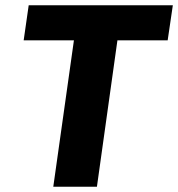

<svg xmlns="http://www.w3.org/2000/svg" viewBox="-20 -706 674 726"><path d="M181.5 0 259.5 -553.5H69.5L88.5 -686H633.5L614 -553.5H424L346.5 0Z"/></svg>

Font: Chivo Mono Medium
Style: Italic
Weight: 500
Italic angle: -8.05°
Monospace: yes
Designer: Hector Gatti
Foundry: Omnibus-Type
Version: Version 1.008